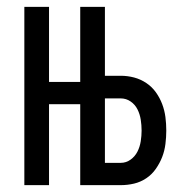

<svg xmlns="http://www.w3.org/2000/svg" viewBox="-20 -540 540 560"><path d="M51 0V-520H123V-301H214V-520H286V-319H332Q352 -319 371 -314Q390 -309 406.5 -298Q423 -287 434.5 -271Q446 -255 453 -236.5Q460 -218 462.5 -198.5Q465 -179 465 -159Q465 -140 462.5 -120Q460 -100 453 -82Q446 -64 434.5 -47.5Q423 -31 406.5 -20Q390 -9 371 -4.5Q352 0 332 0H214V-236H123V0ZM286 -65H332Q348 -65 361 -74.5Q374 -84 381 -98Q388 -112 390.5 -128Q393 -144 393 -159Q393 -175 390.5 -191Q388 -207 381 -221Q374 -235 361 -244Q348 -253 332 -253H286Z"/></svg>

Font: Iosevka
Style: Regular
Weight: 400
Monospace: yes
Designer: Belleve Invis
Foundry: Belleve Invis
Version: Version 33.2.3; ttfautohint (v1.8.4)